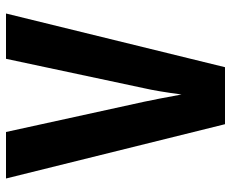

<svg xmlns="http://www.w3.org/2000/svg" viewBox="-85 -685 770 640"><g transform="rotate(-90 300.0 -365.0)"><path d="M206 0 25 -730H180L281 -269Q290 -227 305 -145Q316 -227 326 -270L424 -730H575L396 0Z"/></g></svg>

Font: JetBrains Mono Extra Bold
Style: Regular
Weight: 800
Monospace: yes
Designer: Philipp Nurullin, Konstantin Bulenkov
Foundry: JetBrains
Version: 2.002